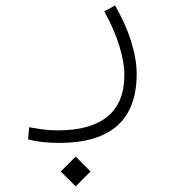

<svg xmlns="http://www.w3.org/2000/svg" viewBox="-20 -303 626 701"><path d="M196.3 218.8Q131.3 218.8 82.5 206.1L86.4 161.6Q113.8 166.5 136.5 169.7Q159.2 172.9 191.9 172.9Q311.5 172.9 372.8 122.3Q434.1 71.8 434.1 -29.8Q434.1 -74.7 415.8 -135Q397.5 -195.3 360.8 -261.2L399.9 -283.2Q439 -215.8 459 -151.4Q479 -86.9 479 -33.2Q479 218.8 196.3 218.8ZM256.3 377.4 201.7 323.2 256.3 268.6 310.5 323.2Z"/></svg>

Font: Cascadia Mono ExtraLight
Style: Regular
Weight: 200
Monospace: yes
Designer: Aaron Bell
Foundry: Saja Typeworks
Version: Version 2404.023; ttfautohint (v1.8.4)